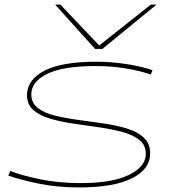

<svg xmlns="http://www.w3.org/2000/svg" viewBox="-20 -810 756 840"><path d="M16 -42 25 -62Q76 -42 156.5 -25.5Q237 -9 334 -9Q471 -9 544.5 -45Q618 -81 618 -137Q618 -175 590 -197.5Q562 -220 515.5 -232.5Q469 -245 413.5 -253Q358 -261 302.5 -269Q247 -277 200.5 -290.5Q154 -304 126 -328.5Q98 -353 98 -393Q98 -461 174 -500.5Q250 -540 402 -540Q463 -540 530.5 -530Q598 -520 647 -503L640 -484Q589 -501 528 -511Q467 -521 396 -521Q257 -521 187 -487Q117 -453 117 -397Q117 -360 145 -338Q173 -316 219.5 -304.5Q266 -293 321.5 -285.5Q377 -278 432.5 -270Q488 -262 534.5 -248Q581 -234 609 -208Q637 -182 637 -139Q637 -70 557.5 -30Q478 10 326 10Q230 10 150 -6.5Q70 -23 16 -42ZM665 -790 428 -596H396L221 -790H244L414 -611L640 -790Z"/></svg>

Font: Georama Extra Expanded Thin
Style: Italic
Weight: 100
Width: 8
Italic angle: -9°
Designer: Jean-Baptiste Levee
Foundry: Production Type
Version: Version 1.000